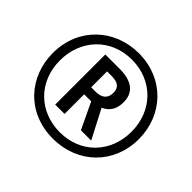

<svg xmlns="http://www.w3.org/2000/svg" viewBox="-166 -938 1162 1162"><g transform="rotate(45 414.5 -357.0)"><path d="M413 10C625 10 783 -143 783 -356C783 -564 631 -724 415 -724C210 -724 46 -575 46 -357C46 -155 189 10 413 10ZM415 -47C242 -47 108 -170 108 -356C108 -531 231 -667 414 -667C589 -667 720 -538 720 -356C720 -180 596 -47 415 -47ZM277 -146H357V-314H417L497 -146H585L489 -331C537 -353 560 -391 560 -448C560 -534 503 -575 399 -575H277ZM395 -374H357V-510H395C451 -510 476 -490 476 -445C476 -396 445 -374 395 -374Z"/></g></svg>

Font: Noto Sans Myanmar ExtraCondensed Medium
Style: Regular
Weight: 500
Width: 2
Designer: Monotype Design Team
Foundry: Monotype Imaging Inc.
Version: Version 2.107